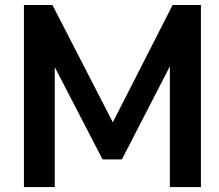

<svg xmlns="http://www.w3.org/2000/svg" viewBox="-20 -756 887 776"><path d="M201.2 0V-484.9L394.5 -111.8H472.7L666.5 -487.8V0H792V-735.8H677.7L436 -261.7L191.9 -735.8H76.7V0Z"/></svg>

Font: Winston SemiBold
Style: Regular
Weight: 600
Designer: Vernon Adams, Kim Jin-seong, David Berlow, Cristiano Sobral
Foundry: The Winston Project Authors
Version: Version 3.004